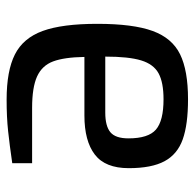

<svg xmlns="http://www.w3.org/2000/svg" viewBox="-24 -558 588 580"><g transform="rotate(90 270.0 -268.0)"><path d="M52 -268Q52 -376 73.5 -435Q95 -494 144 -518Q193 -542 280 -542Q356 -542 401 -526Q446 -510 467 -471Q488 -432 488 -363Q488 -292 447 -260.5Q406 -229 329 -229H152Q153 -168 165.5 -134.5Q178 -101 211 -86Q244 -71 306 -71H473V-11Q418 -3 376 1.5Q334 6 281 6Q194 6 144.5 -19Q95 -44 73.5 -103Q52 -162 52 -268ZM320 -292Q361 -292 379.5 -307.5Q398 -323 398 -362Q398 -422 371.5 -445Q345 -468 280 -468Q229 -468 201.5 -453Q174 -438 162.5 -400.5Q151 -363 151 -292Z"/></g></svg>

Font: Exo Medium
Style: Regular
Weight: 500
Designer: Natanael Gama
Foundry: Natanael Gama
Version: Version 1.500; ttfautohint (v1.6)